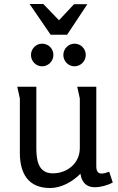

<svg xmlns="http://www.w3.org/2000/svg" viewBox="-20 -934 593 967"><path d="M277 -832 198 -914H129L235 -759H318L420 -913H353ZM249 -657C249 -689 224 -714 192 -714C161 -714 136 -688 136 -657C136 -626 161 -600 192 -600C223 -600 249 -626 249 -657ZM412 -657C412 -689 387 -714 355 -714C324 -714 299 -688 299 -657C299 -626 324 -600 355 -600C386 -600 412 -626 412 -657ZM163 -497H67L80 -438V-164C80 -61 122 13 232 13C289 13 346 -19 385 -59C393 -8 422 9 457 9C486 9 521 0 548 -15L530 -69C514 -63 502 -60 492 -60C473 -60 465 -72 465 -97V-497H369C370 -492 382 -440 382 -438V-188C382 -112 319 -61 246 -61C170 -61 163 -132 163 -191Z"/></svg>

Font: Rosario
Style: Regular
Weight: 400
Designer: Hector Gatti
Foundry: Omnibus Type
Version: Version 1.100